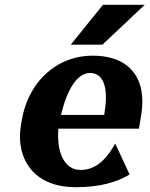

<svg xmlns="http://www.w3.org/2000/svg" viewBox="-20 -770 623 800"><path d="M67 -246C61 -211 62 -178 69 -147C90 -55 165 10 295 10C400 10 468 -12 520 -43L460 -172L452 -158C416 -97 372 -62 317 -62C299 -62 286 -65 273 -74C238 -97 217 -151 223 -234H559L569 -296C575 -332 574 -364 569 -394C553 -479 488 -538 367 -538C328 -538 292 -531 259 -518C162 -479 90 -389 70 -265ZM275 -584H407L583 -750H409ZM234 -291C258 -391 299 -466 355 -466C409 -466 433 -409 416 -304L414 -291Z"/></svg>

Font: Aerodynamic
Style: BdObl
Weight: 500
Designer: Google
Version: Version 2.000980; 2014